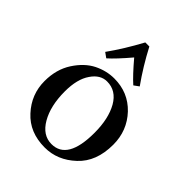

<svg xmlns="http://www.w3.org/2000/svg" viewBox="-195 -782 904 904"><g transform="rotate(45 256.5 -330.5)"><path d="M371 -508 346 -490Q311 -521 256 -586Q201 -521 166 -490L141 -508Q194 -582 243 -673H270Q316 -585 371 -508ZM260 -450Q353 -450 415 -385Q477 -319 477 -226Q477 -113 410 -51Q343 12 258 12Q157 12 97 -54Q36 -120 36 -209Q36 -287 73 -344Q110 -401 160 -426Q209 -450 260 -450ZM246 -416Q201 -416 170 -370Q138 -324 138 -242Q138 -146 174 -84Q210 -22 269 -22Q375 -22 375 -203Q375 -297 341 -357Q307 -416 246 -416Z"/></g></svg>

Font: Pochaevsk
Style: Regular
Weight: 400
Version: Version 1.210; ttfautohint (v1.8.4.7-5d5b)